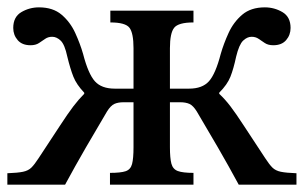

<svg xmlns="http://www.w3.org/2000/svg" viewBox="-23 -502 826 522"><path d="M154 0H-3V-31Q25 -32 39.5 -35Q54 -38 62.5 -46.5Q71 -55 82 -72Q119 -128 140.5 -161Q162 -194 176.5 -213Q191 -232 206 -247V-250Q185 -272 176.5 -293.5Q168 -315 160 -348Q153 -381 142 -391.5Q131 -402 119 -402Q108 -402 100 -396.5Q92 -391 83 -385Q74 -379 60 -379Q37 -379 25 -393Q13 -407 13 -426Q13 -456 35 -469Q57 -482 83 -482Q121 -482 144.5 -462Q168 -442 181.5 -412.5Q195 -383 203 -355Q217 -301 235 -281Q253 -261 289 -261H340V-371Q340 -412 329 -426.5Q318 -441 277 -441V-473H503V-441Q462 -441 450.5 -426.5Q439 -412 439 -371V-261H491Q527 -261 545 -281Q563 -301 577 -355Q585 -383 598.5 -412.5Q612 -442 635.5 -462Q659 -482 697 -482Q723 -482 745 -469Q767 -456 767 -426Q767 -407 755 -393Q743 -379 720 -379Q706 -379 697 -385Q688 -391 680 -396.5Q672 -402 661 -402Q649 -402 638 -391.5Q627 -381 619 -348Q612 -315 603.5 -293.5Q595 -272 573 -250V-247Q589 -232 603.5 -213Q618 -194 639.5 -161Q661 -128 698 -72Q709 -55 717.5 -46.5Q726 -38 740.5 -35Q755 -32 783 -31V0H626Q599 -50 569.5 -101Q540 -152 512 -199Q502 -215 492 -219.5Q482 -224 467 -224H439V-102Q439 -72 443 -57Q447 -42 460.5 -37Q474 -32 503 -32V0H276V-32Q305 -32 318.5 -36.5Q332 -41 336 -56Q340 -71 340 -102V-224H313Q298 -224 288 -219.5Q278 -215 268 -199Q240 -152 210.5 -101Q181 -50 154 0Z"/></svg>

Font: STIX Two Text Medium
Style: Regular
Weight: 500
Designer: Ross Mills, John Hudson & Paul Hanslow, Tiro Typeworks Ltd; with prior portions MicroPress Inc., and Coen Hoffman.
Foundry: Tiro Typeworks Ltd
Version: Version 2.13 b171